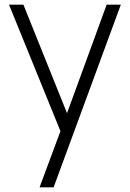

<svg xmlns="http://www.w3.org/2000/svg" viewBox="-20 -560 556 820"><path d="M149 240 254 -42.5 255 41.5 18.5 -540H80L283 -35H251L435.5 -540H496L209 240Z"/></svg>

Font: Manrope ExtraLight Light
Style: Regular
Weight: 300
Version: Version 4.504